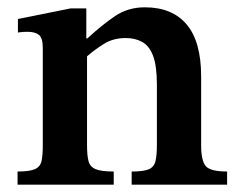

<svg xmlns="http://www.w3.org/2000/svg" viewBox="-20 -505 660 525"><path d="M601 0H340V-36Q372 -36 386.5 -42Q401 -48 405 -64Q409 -80 409 -108V-273Q409 -325 398.5 -352.5Q388 -380 368.5 -390.5Q349 -401 324 -401Q290 -401 265 -385.5Q240 -370 218 -351V-108Q218 -80 222 -64.5Q226 -49 241.5 -42.5Q257 -36 291 -36V0H28V-36Q61 -36 75.5 -42.5Q90 -49 93.5 -64.5Q97 -80 97 -108V-374Q97 -401 86.5 -409.5Q76 -418 56 -418Q43 -418 36 -417Q29 -416 29 -416V-453L173 -482H216V-400H219Q259 -437 294.5 -461Q330 -485 376 -485Q451 -485 490.5 -438Q530 -391 530 -296V-108Q530 -66 542.5 -51Q555 -36 601 -36Z"/></svg>

Font: STIX Two Text SemiBold
Style: Regular
Weight: 600
Designer: Ross Mills, John Hudson & Paul Hanslow, Tiro Typeworks Ltd; with prior portions MicroPress Inc., and Coen Hoffman.
Foundry: Tiro Typeworks Ltd
Version: Version 2.13 b171